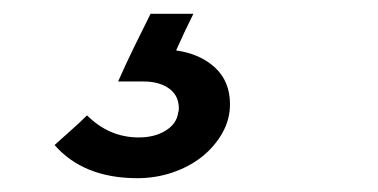

<svg xmlns="http://www.w3.org/2000/svg" viewBox="-20 -20 548 278"><path d="M313 131Q313 153 302 172.5Q291 192 273 206.5Q255 221 230.5 229.5Q206 238 179 238Q101 238 59 190Q71 179 83 168.5Q95 158 106 147Q138 179 181 179Q204 179 220 169Q236 159 238 143Q240 138 238 128Q235 114 221.5 106Q208 98 188 98H151Q162 73 174 48.5Q186 24 198 0H260Q247 26 235 53Q270 58 291.5 78Q313 98 313 131Z"/></svg>

Font: Rosa Sans SemiBold
Style: Italic
Weight: 600
Italic angle: -12°
Designer: Pentagram / MCKL
Foundry: Pentagram / MCKL
Version: Version 1.005;September 16, 2019;FontCreator 11.5.0.2425 64-